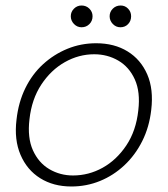

<svg xmlns="http://www.w3.org/2000/svg" viewBox="-20 -665 609 697"><path d="M239 12Q174 12 126 -18Q78 -48 54.5 -103Q31 -158 40 -231Q47 -294 72 -345Q97 -396 136.5 -432Q176 -468 225 -488Q274 -508 329 -508Q395 -508 443 -478.5Q491 -449 514.5 -395Q538 -341 529 -266Q522 -204 496.5 -153Q471 -102 431.5 -65Q392 -28 343 -8Q294 12 239 12ZM245 -28Q302 -28 352.5 -56Q403 -84 438.5 -137Q474 -190 482 -264Q490 -331 469.5 -376.5Q449 -422 409.5 -445Q370 -468 322 -468Q266 -468 215.5 -439.5Q165 -411 130 -358Q95 -305 87 -232Q79 -165 99.5 -119.5Q120 -74 159 -51Q198 -28 245 -28ZM276 -566Q260 -566 248.5 -578Q237 -590 237 -606Q237 -622 248.5 -633.5Q260 -645 276 -645Q293 -645 304.5 -633.5Q316 -622 316 -606Q316 -589 304.5 -577.5Q293 -566 276 -566ZM417 -566Q401 -566 389.5 -578Q378 -590 378 -606Q378 -622 389.5 -633.5Q401 -645 418 -645Q434 -645 445 -633.5Q456 -622 456 -606Q456 -589 445 -577.5Q434 -566 417 -566Z"/></svg>

Font: DM Sans 28pt ExtraLight
Style: Italic
Weight: 250
Italic angle: -10°
Version: Version 4.004;gftools[0.9.30]